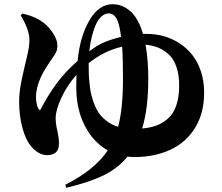

<svg xmlns="http://www.w3.org/2000/svg" viewBox="-20 -805 1040 901"><path d="M650.9 -646H668.9Q709.5 -646 747.8 -635.5Q786.1 -625 820.8 -602.8Q855.5 -580.6 881.3 -548.6Q907.2 -516.6 922.6 -470.7Q938 -424.8 938 -370.1Q938 -274.4 895.5 -205.3Q853 -136.2 779.1 -102.1Q705.1 -67.9 607.9 -67.9Q597.7 -67.9 578.1 -69.8Q536.1 -17.6 470.5 15.6Q404.8 48.8 291 76.2L286.1 62Q423.3 -6.8 485.8 -99.1Q417.5 -137.7 377.7 -215.3Q337.9 -293 337.9 -395Q337.9 -436 338.9 -454.1Q294.9 -404.3 268.1 -346.4Q241.2 -288.6 241.2 -251Q241.2 -225.6 249 -191.2Q256.8 -156.7 256.8 -130.9Q256.8 -77.1 201.2 -77.1Q158.7 -77.1 122.1 -123Q99.6 -151.4 84.7 -206.8Q69.8 -262.2 69.8 -329.1Q69.8 -374.5 81.8 -430.7Q93.8 -486.8 106 -536.6Q118.2 -586.4 118.2 -616.2Q118.2 -665.5 77.1 -732.9L85 -741.2Q148.9 -727.5 189 -694.8Q213.9 -673.8 231.7 -644.5Q249.5 -615.2 249 -592.8Q249.5 -575.7 244.6 -563.2Q239.7 -550.8 225.8 -532Q211.9 -513.2 206.1 -502.9Q148.9 -418.9 148.9 -348.1Q148.9 -328.1 154.1 -310.1Q159.2 -292 168 -287.1Q204.6 -357.9 246.1 -413.8Q287.6 -469.7 344.2 -519Q355 -633.8 399.9 -710Q443.8 -785.2 508.8 -785.2Q554.7 -785.2 592.3 -751.7Q629.9 -718.3 650.9 -646ZM398.9 -564 419.9 -579.1Q466.3 -612.3 547.9 -631.8Q541 -693.4 526.9 -717.8Q512.7 -742.2 490.2 -742.2Q471.7 -742.2 456.3 -727.8Q440.9 -713.4 431.4 -693.4Q421.9 -673.3 414.6 -646.7Q407.2 -620.1 404.1 -600.8Q400.9 -581.5 398.9 -564ZM647 -202.1Q684.6 -205.1 713.6 -215.8Q742.7 -226.6 768.1 -248.5Q793.5 -270.5 807.1 -309.8Q820.8 -349.1 820.8 -403.8Q820.8 -453.1 808.3 -490Q795.9 -526.9 773.2 -548.3Q750.5 -569.8 723.4 -581.1Q696.3 -592.3 663.1 -595.2Q675.8 -523.9 675.8 -436Q675.8 -294.4 647 -202.1ZM396 -508.8Q396 -480 396.7 -458.5Q397.5 -437 400.6 -407.7Q403.8 -378.4 409.4 -356.2Q415 -334 425.3 -309.3Q435.5 -284.7 450 -266.6Q464.4 -248.5 485.8 -233.4Q507.3 -218.3 534.2 -210Q557.1 -294.4 557.1 -436Q557.1 -532.7 553.2 -585.9Q470.2 -567.4 396 -508.8Z"/></svg>

Font: Noto Serif JP Black
Style: Regular
Weight: 900
Designer: Ryoko NISHIZUKA  (kana & ideographs); Frank Grießhammer (Latin, Greek & Cyrillic); Wenlong ZHANG  (bopomofo); Sandoll Co
Foundry: Adobe Systems Incorporated
Version: Version 1.001;PS 1.001;hotconv 16.6.54;makeotf.lib2.5.65590